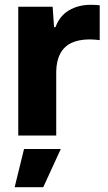

<svg xmlns="http://www.w3.org/2000/svg" viewBox="-20 -564 449 799"><path d="M56 0V-536H199L205 -451H211Q228 -498 267 -521Q306 -544 358 -544Q369 -544 378 -543.5Q387 -543 395 -542V-397Q387 -398 376 -399Q365 -400 354 -400Q308 -400 277.5 -385.5Q247 -371 231 -341.5Q215 -312 214 -267V0ZM41 215 80 56H233L160 215Z"/></svg>

Font: Mona Sans SemiExpanded
Style: Bold
Weight: 700
Width: 6
Designer: Deni Anggara
Foundry: GitHub
Version: Version 2.000